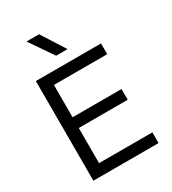

<svg xmlns="http://www.w3.org/2000/svg" viewBox="-216 -1023 1016 1135"><g transform="rotate(-30 292.5 -455.0)"><path d="M80.1 0V-680.2H524.9V-606.9H161.1V-386.2H495.1V-313H161.1V-73.2H524.9V0ZM148.9 -910.2H234.9L336.9 -750H258.8Z"/></g></svg>

Font: TASA Orbiter Text
Style: Regular
Weight: 400
Designer: Weizhong Zhang
Version: Version 1.000;Glyphs 3.1.2 (3151)